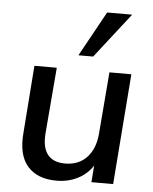

<svg xmlns="http://www.w3.org/2000/svg" viewBox="-55 -820 694 872"><g transform="rotate(5 292.5 -383.5)"><path d="M235 7Q147 7 102.5 -44.5Q58 -96 67 -197L90 -504H192L167 -203Q162 -138 187.5 -106Q213 -74 267 -74Q329 -74 366 -113.5Q403 -153 409 -221L432 -504H532L493 0H394L402 -105L415 -106Q393 -52 345 -22.5Q297 7 235 7ZM352 -569H285L398 -774H512Z"/></g></svg>

Font: Muli SemiBold
Style: Italic
Weight: 600
Italic angle: -4.541°
Designer: Vernon Adams
Foundry: Vernon Adams
Version: Version 2.100; ttfautohint (v1.8.1.43-b0c9)